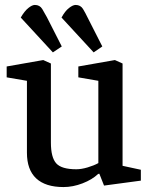

<svg xmlns="http://www.w3.org/2000/svg" viewBox="-20 -747 610 777"><path d="M194 -535 64 -676Q79 -702 94.5 -714.5Q110 -727 121 -727Q141 -727 151 -710.5Q161 -694 170 -677L230 -559ZM359 -535 229 -676Q243 -702 259 -714.5Q275 -727 286 -727Q306 -727 316 -710.5Q326 -694 334 -677L394 -559ZM237 10Q164 10 126.5 -25Q89 -60 89 -129V-420L7 -434V-478L155 -504L186 -490V-170Q186 -110 207.5 -86Q229 -62 289 -62Q309 -62 334.5 -69.5Q360 -77 378 -87V-420L297 -434V-478L445 -504L476 -490V-76L550 -60V-16L401 4L382 -44L377 -43Q353 -20 314 -5Q275 10 237 10Z"/></svg>

Font: Faustina Light Medium
Style: Regular
Weight: 500
Version: Version 1.200